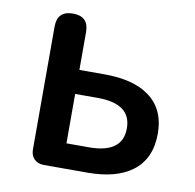

<svg xmlns="http://www.w3.org/2000/svg" viewBox="-67 -618 694 685"><g transform="rotate(10 280.5 -275.0)"><path d="M135 0Q113 0 100 -13Q87 -26 87 -48V-493Q87 -550 144 -550Q201 -550 201 -493V-356H292Q396 -356 453 -315Q516 -270 516 -180Q516 -88 453 -42Q396 0 292 0H189ZM201 -90H283Q404 -90 404 -180Q404 -269 283 -269H201V-179Z"/></g></svg>

Font: GenSenRounded JP M
Style: Regular
Weight: 500
Version: Version 1.501;PS 1;hotconv 16.6.51;makeotf.lib2.5.65220